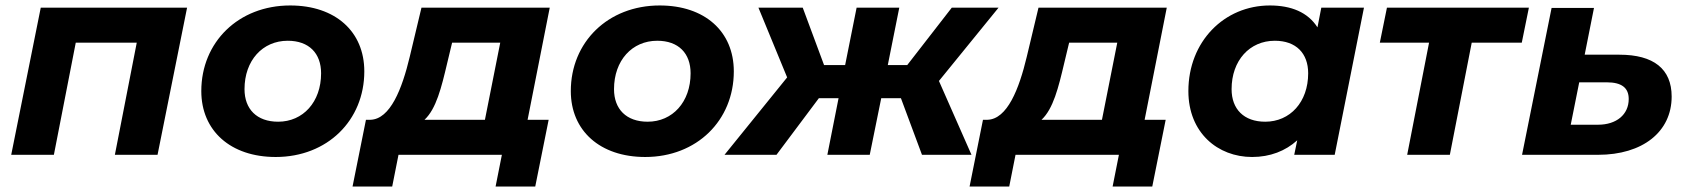

<svg xmlns="http://www.w3.org/2000/svg" viewBox="-20 -566 6168 702"><path d="M129 -538 21 0H177L257 -410H480L400 0H556L664 -538Z M988 8C1177 8 1312 -126 1312 -305C1312 -451 1206 -546 1041 -546C852 -546 716 -412 716 -233C716 -88 823 8 988 8ZM997 -121C919 -121 874 -167 874 -240C874 -345 940 -417 1032 -417C1110 -417 1154 -371 1154 -298C1154 -193 1088 -121 997 -121Z M1990 -538H1521L1478 -358C1450 -241 1407 -130 1334 -128H1318L1269 116H1414L1437 0H1815L1792 116H1937L1986 -128H1909ZM1615 -335 1633 -410H1809L1753 -128H1532C1575 -168 1594 -246 1615 -335Z M2339 8C2528 8 2663 -126 2663 -305C2663 -451 2557 -546 2392 -546C2203 -546 2067 -412 2067 -233C2067 -88 2174 8 2339 8ZM2348 -121C2270 -121 2225 -167 2225 -240C2225 -345 2291 -417 2383 -417C2461 -417 2505 -371 2505 -298C2505 -193 2439 -121 2348 -121Z M3631 -538H3460L3297 -328H3226L3268 -538H3112L3070 -328H2993L2915 -538H2753L2858 -283L2629 0H2819L2974 -207H3046L3005 0H3160L3202 -207H3274L3351 0H3532L3413 -270Z M4246 -538H3777L3734 -358C3706 -241 3663 -130 3590 -128H3574L3525 116H3670L3693 0H4071L4048 116H4193L4242 -128H4165ZM3871 -335 3889 -410H4065L4009 -128H3788C3831 -168 3850 -246 3871 -335Z M4811 -538 4797 -466C4762 -521 4701 -546 4623 -546C4456 -546 4325 -414 4325 -233C4325 -80 4433 8 4558 8C4624 8 4680 -14 4723 -53L4712 0H4860L4967 -538ZM4606 -121C4528 -121 4483 -167 4483 -240C4483 -345 4549 -417 4641 -417C4719 -417 4763 -371 4763 -298C4763 -193 4697 -121 4606 -121Z M5570 -538H5051L5025 -410H5205L5125 0H5281L5361 -410H5544Z M5901 -366H5774L5808 -537H5653L5545 0H5823C5986 0 6092 -84 6092 -213C6092 -314 6026 -366 5901 -366ZM5823 -110H5723L5754 -265H5855C5909 -265 5935 -245 5935 -204C5935 -147 5890 -110 5823 -110Z"/></svg>

Font: AWKNG-Font
Style: Bold Italic
Weight: 700
Italic angle: -11.3°
Designer: Awakening Church
Foundry: Awakening Church
Version: Version 1.700;PS 001.700;hotconv 1.0.88;makeotf.lib2.5.64775